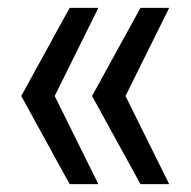

<svg xmlns="http://www.w3.org/2000/svg" viewBox="-20 -545 485 488"><path d="M157 -77 34 -301 157 -525H230L119 -301L230 -77ZM337 -77 214 -301 337 -525H410L299 -301L410 -77Z"/></svg>

Font: Mona Sans SemiExpanded
Style: Regular
Weight: 400
Width: 6
Designer: Deni Anggara
Foundry: GitHub
Version: Version 2.000